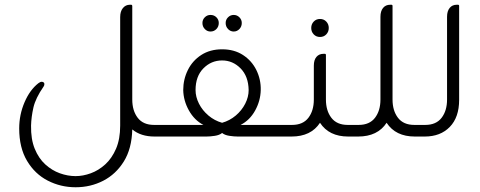

<svg xmlns="http://www.w3.org/2000/svg" viewBox="-20 -576 2027 810"><path d="M630 -49H663V0H632Q574 0 538 -30Q536 51 502.5 105Q469 159 415.5 186.5Q362 214 299 214Q236 214 181.5 186Q127 158 94 102.5Q61 47 61 -34Q61 -92 83.5 -144.5Q106 -197 142 -225Q150 -231 156 -231Q161 -231 164.5 -228Q168 -225 167 -219Q167 -216 164 -211Q130 -162 121 -122.5Q112 -83 111 -46Q110 11 126.5 51.5Q143 92 171 117.5Q199 143 232.5 155Q266 167 299 167Q330 167 363 155Q396 143 424 117.5Q452 92 469.5 51.5Q487 11 487 -46V-504Q487 -528 498.5 -542Q510 -556 528 -556H533Q538 -556 538 -550V-156Q538 -109 561 -79Q584 -49 630 -49Z M868 -443Q854 -443 844 -453.5Q834 -464 834 -479Q834 -493 844 -503Q854 -513 868 -513Q883 -513 893 -503Q903 -493 903 -479Q903 -464 893 -453.5Q883 -443 868 -443ZM966 -443Q952 -443 942 -453.5Q932 -464 932 -479Q932 -493 942 -503Q952 -513 966 -513Q980 -513 990 -503Q1000 -493 1000 -479Q1000 -464 990 -453.5Q980 -443 966 -443ZM995 -49H1199V0H983Q967 0 947.5 -3Q928 -6 917 -15Q906 -6 886.5 -3Q867 0 851 0H651V-49H838Q800 -69 777 -110Q754 -151 753 -196Q753 -241 772.5 -280.5Q792 -320 829 -344Q866 -368 917 -368Q968 -368 1005 -344Q1042 -320 1061.5 -280.5Q1081 -241 1080 -196Q1079 -151 1056.5 -110Q1034 -69 995 -49ZM805 -196Q805 -167 819.5 -138.5Q834 -110 859.5 -88.5Q885 -67 917 -58Q949 -67 974.5 -88.5Q1000 -110 1014.5 -138.5Q1029 -167 1029 -196Q1028 -254 995 -287.5Q962 -321 917 -321Q871 -321 838 -287.5Q805 -254 805 -196Z M1330 -420Q1314 -420 1303.5 -431Q1293 -442 1293 -458Q1293 -474 1303.5 -485Q1314 -496 1330 -496Q1346 -496 1356.5 -485Q1367 -474 1367 -458Q1367 -442 1356.5 -431Q1346 -420 1330 -420ZM1447 -49H1480V0H1449Q1368 0 1330 -58Q1292 0 1210 0H1188V-49H1212Q1258 -49 1281 -79Q1304 -109 1304 -156V-299Q1304 -323 1315 -336Q1326 -349 1345 -349H1350Q1355 -349 1355 -344V-156Q1355 -109 1378 -79Q1401 -49 1447 -49Z M1728 -49H1761V0H1730Q1649 0 1611 -58Q1573 0 1491 0H1469V-49H1493Q1539 -49 1562 -79Q1585 -109 1585 -156V-505Q1585 -529 1596 -542.5Q1607 -556 1626 -556H1631Q1636 -556 1636 -551V-156Q1636 -109 1659 -79Q1682 -49 1728 -49Z M1772 0H1750V-49H1774Q1820 -49 1843 -79Q1866 -109 1866 -156V-505Q1866 -529 1877 -542.5Q1888 -556 1907 -556H1912Q1917 -556 1917 -551V-155Q1917 -81 1877.5 -40.5Q1838 0 1772 0Z"/></svg>

Font: Zain Light
Style: Regular
Weight: 300
Designer: Zain,Boutros
Foundry: Mobile Telecommunications Company (Zain), 2024
Version: Version 1.51; ttfautohint (v1.8.4)